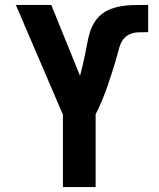

<svg xmlns="http://www.w3.org/2000/svg" viewBox="-20 -755 640 775"><path d="M234 0V-292L44 -735H187L303 -449Q309 -471 314 -492.5Q319 -514 323.5 -536Q328 -558 332 -580Q336 -602 342.5 -623.5Q349 -645 361 -664.5Q373 -684 390.5 -698Q408 -712 429 -719.5Q450 -727 472 -730.5Q494 -734 516.5 -734.5Q539 -735 561 -735Q565 -735 569 -735Q573 -735 578 -735V-625Q575 -625 572.5 -625Q570 -625 567 -625Q552 -625 537 -624.5Q522 -624 507.5 -618.5Q493 -613 482.5 -602Q472 -591 466.5 -577Q461 -563 457.5 -548.5Q454 -534 449.5 -519.5Q445 -505 441 -490.5Q437 -476 432 -462Q427 -448 422.5 -433.5Q418 -419 413 -405Q408 -391 402.5 -376.5Q397 -362 391.5 -348.5Q386 -335 379.5 -321Q373 -307 366 -294V0Z"/></svg>

Font: Iosevka Custom XBdEx
Style: Regular
Weight: 800
Width: 7
Monospace: yes
Designer: Belleve Invis
Foundry: Belleve Invis
Version: Version 11.2.4; ttfautohint (v1.8.4)